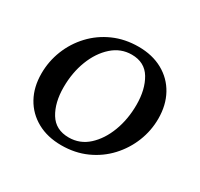

<svg xmlns="http://www.w3.org/2000/svg" viewBox="-127 -730 936 899"><g transform="rotate(30 341.0 -280.5)"><path d="M299 10Q224 10 168 -21Q112 -52 81.5 -107Q51 -162 51 -235Q51 -301 75 -361.5Q99 -422 143.5 -469.5Q188 -517 249 -544Q310 -571 383 -571Q458 -571 514 -540Q570 -509 600.5 -453.5Q631 -398 631 -325Q631 -260 607 -200Q583 -140 539 -92.5Q495 -45 434 -17.5Q373 10 299 10ZM311 -39Q371 -39 415.5 -79.5Q460 -120 485 -186Q510 -252 510 -330Q510 -413 477 -468Q444 -523 374 -523Q315 -523 269.5 -482.5Q224 -442 198.5 -376Q173 -310 173 -231Q173 -148 206.5 -93.5Q240 -39 311 -39Z"/></g></svg>

Font: Spectral SC SemiBold
Style: Italic
Weight: 600
Italic angle: -10°
Designer: Jean-Baptiste Levee
Foundry: Production Type
Version: Version 2.001